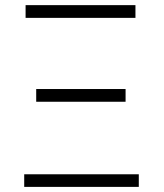

<svg xmlns="http://www.w3.org/2000/svg" viewBox="-20 -731 640 751"><path d="M74.7 -49.3H522.9V0H74.7ZM121.6 -382.8H471.2V-333H121.6ZM80.1 -710.9H509.8V-661.1H80.1Z"/></svg>

Font: Roboto Mono Light
Style: Regular
Weight: 300
Designer: Google
Version: Version 2.000985; 2015; ttfautohint (v1.3)